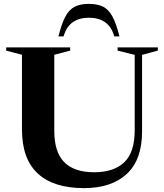

<svg xmlns="http://www.w3.org/2000/svg" viewBox="-20 -960 848 992"><path d="M676 -288.5V-676.5L587.5 -698.5V-715H795.5V-698.5L714 -676.5V-280.5Q714 -134.5 634.8 -61.2Q555.5 12 414 12Q257 12 175.2 -63.5Q93.5 -139 93.5 -291V-677L12 -698.5V-715H342.5V-698.5L260.5 -677V-284.5Q260.5 -173.5 312.2 -121.8Q364 -70 466.5 -70Q567 -70 621.5 -121Q676 -172 676 -288.5ZM439.5 -868.5Q390 -868.5 356.5 -845.5Q323 -822.5 308.5 -772H282Q298 -837 317.5 -873.8Q337 -910.5 366 -925.2Q395 -940 439.5 -940Q484 -940 513 -925.2Q542 -910.5 561.5 -873.8Q581 -837 597 -772H570.5Q556 -822.5 522.5 -845.5Q489 -868.5 439.5 -868.5Z"/></svg>

Font: Newsreader Display SemiBold
Style: Regular
Weight: 600
Designer: Hugues Gentile
Foundry: Production Type
Version: Version 1.001